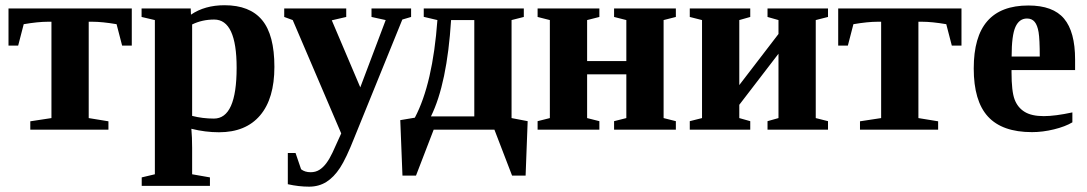

<svg xmlns="http://www.w3.org/2000/svg" viewBox="-20 -491 4117 727"><path d="M479 -459V-318.4H442.4L421.4 -399.4Q367.2 -408.7 329.1 -408.7H315.9V-43.9L390.6 -31.7V0H94.7V-31.7L174.8 -43.9V-408.7H162.1Q124 -408.7 69.8 -399.4L48.8 -318.4H12.2V-459Z M703.1 -435.5Q755.4 -471.2 830.1 -471.2Q925.8 -471.2 972.4 -415Q1019 -358.9 1019 -237.8Q1019 -117.7 964.8 -54Q910.6 9.8 809.1 9.8Q757.3 9.8 704.6 -3.4Q707.5 28.8 707.5 68.8V168.9L774.9 180.7V212.9H516.6V180.7L566.4 168.9V-415L516.1 -426.8V-459H702.1ZM876 -234.4Q876 -417 791 -417Q745.6 -417 707.5 -398.4V-52.2Q747.1 -42 790 -42Q876 -42 876 -234.4Z M1272 14.2 1088.4 -415 1056.2 -426.8V-459H1291V-426.8L1236.3 -414.1L1344.2 -160.2L1440.4 -415L1386.7 -426.8V-459H1536.6V-426.8L1503.4 -417L1322.3 28.8Q1291 108.4 1267.6 144.3Q1244.1 180.2 1215.6 198Q1187 215.8 1150.4 215.8Q1110.8 215.8 1069.8 206.5V88.4H1099.1L1120.1 149.9Q1134.3 161.1 1156.2 161.1Q1174.8 161.1 1189 152.3Q1203.1 143.6 1215.6 127Q1228 110.4 1239.3 86.2Q1250.5 62 1272 14.2Z M1584.5 -427.2V-459H1963.4V-426.8L1917 -415V-43.9L1978 -32.2L1970.2 173.8H1918.9L1852.1 0H1622.1L1555.2 173.8H1503.9L1495.6 -36.1L1550.8 -45.4Q1618.7 -174.3 1636.2 -415ZM1611.8 -50.3H1775.9V-415H1688Q1672.9 -174.3 1611.8 -50.3Z M2351.6 -209.5H2203.1V-43.9L2249.5 -32.2V0H2015.6V-32.2L2062 -43.9V-415L2015.6 -426.8V-459H2249.5V-426.8L2203.1 -415V-259.8H2351.6V-415L2305.2 -426.8V-459H2539.1V-426.8L2492.7 -415V-43.9L2539.1 -32.2V0H2305.2V-32.2L2351.6 -43.9Z M2886.2 0V-32.2L2927.7 -43.9V-287.6L2779.3 -94.2V-43.9L2820.8 -32.2V0H2591.8V-32.2L2638.2 -43.9V-415L2591.8 -426.8V-459H2820.8V-426.8L2779.3 -415V-168.9L2927.7 -362.3V-415L2886.2 -426.8V-459H3115.2V-426.8L3068.8 -415V-43.9L3115.2 -32.2V0Z M3620.6 -459V-318.4H3584L3563 -399.4Q3508.8 -408.7 3470.7 -408.7H3457.5V-43.9L3532.2 -31.7V0H3236.3V-31.7L3316.4 -43.9V-408.7H3303.7Q3265.6 -408.7 3211.4 -399.4L3190.4 -318.4H3153.8V-459Z M3874 -470.2Q3967.3 -470.2 4009 -420.4Q4050.8 -370.6 4050.8 -265.6V-225.6H3810.1V-217.8Q3810.1 -145 3821.8 -114.3Q3833.5 -83.5 3859.9 -67.4Q3886.2 -51.3 3932.1 -51.3Q3975.1 -51.3 4040.5 -65.4V-27.8Q4013.7 -11.7 3970.9 -1.2Q3928.2 9.3 3887.7 9.3Q3774.9 9.3 3720.9 -49.6Q3667 -108.4 3667 -231.9Q3667 -352.1 3718.5 -411.1Q3770 -470.2 3874 -470.2ZM3868.7 -420.9Q3839.4 -420.9 3825 -389.2Q3810.5 -357.4 3810.5 -276.9H3917Q3917 -342.3 3912.6 -368.9Q3908.2 -395.5 3897.7 -408.2Q3887.2 -420.9 3868.7 -420.9Z"/></svg>

Font: Tinos
Style: Bold
Weight: 700
Designer: Steve Matteson
Foundry: Monotype Imaging Inc.
Version: Version 1.23